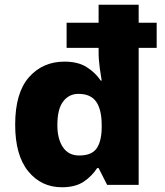

<svg xmlns="http://www.w3.org/2000/svg" viewBox="-20 -780 695 810"><path d="M241 10Q154 10 99 -57.5Q44 -125 44 -254Q44 -388 102 -454Q160 -520 252 -520Q309 -520 345.5 -497Q382 -474 405 -440H409Q406 -457 401 -492Q396 -527 396 -562V-578H261V-684H396V-760H565V-684H641V-578H565V0H432L396 -71H390Q368 -37 333 -13.5Q298 10 241 10ZM314 -124Q366 -124 387 -153Q408 -182 409 -240V-253Q409 -317 386 -350.5Q363 -384 311 -384Q271 -384 246.5 -352Q222 -320 222 -252Q222 -194 245.5 -159Q269 -124 314 -124Z"/></svg>

Font: Noto Sans Gujarati ExtraBold
Style: Regular
Weight: 800
Designer: Jelle Bosma - Monotype Design Team, Universal Thirst
Foundry: Monotype Imaging Inc.
Version: Version 2.106; ttfautohint (v1.8.4.7-5d5b)